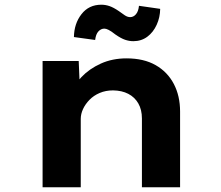

<svg xmlns="http://www.w3.org/2000/svg" viewBox="-20 -787 929 807"><path d="M159 0V-530.7H310.8L316.5 -396.7L275.7 -387.1Q289.2 -428.2 322.3 -463Q355.4 -497.9 403.9 -519.8Q452.4 -541.7 511.9 -541.7Q584.2 -541.7 634.2 -513.2Q684.2 -484.6 710.5 -434.3Q736.9 -384 736.9 -318V0H576.5V-289.1Q576.5 -326.1 561.3 -352.4Q546.1 -378.7 519.2 -392.6Q492.3 -406.6 455.2 -407.1Q424.1 -407.1 398.8 -396.2Q373.4 -385.3 356 -367.3Q338.5 -349.3 328.9 -328.5Q319.4 -307.7 319.4 -287.4V0H239.7Q203.3 0 183.1 0Q163 0 159 0ZM540.4 -613.9Q523.3 -613.9 505.8 -619.8Q488.3 -625.8 465.2 -641.9Q447.4 -656 436.7 -661.3Q426.1 -666.7 418.7 -666.7Q404.5 -666.7 393.7 -655.1Q382.8 -643.4 379.9 -619L290.7 -631.3Q291.6 -687.8 322.5 -727.5Q353.4 -767.2 405.9 -767.2Q423 -767.2 439.9 -761.5Q456.9 -755.8 479.4 -740.4Q493 -730.1 504.6 -722.6Q516.2 -715 527.1 -715Q541.1 -715 551.4 -727.1Q561.8 -739.2 564.1 -762.6L653.3 -749.8Q652.9 -714.3 638.6 -682.9Q624.3 -651.4 599.2 -632.6Q574 -613.9 540.4 -613.9Z"/></svg>

Font: Lexend Mega
Style: Regular
Weight: 400
Designer: Bonnie Shaver-Troup, Thomas Jockin
Foundry: Lexend
Version: Version 1.007